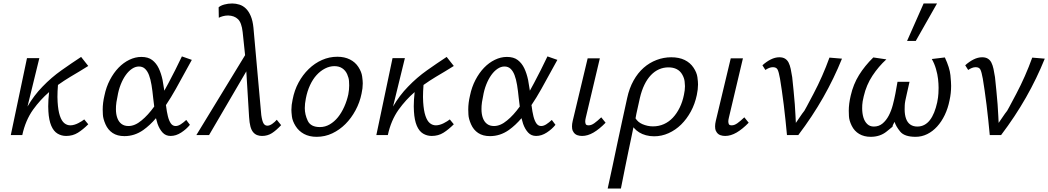

<svg xmlns="http://www.w3.org/2000/svg" viewBox="-20 -776 6022 1103"><path d="M360 5Q333 5 310.5 -8.5Q288 -22 274.5 -53.5Q261 -85 258 -136Q257 -150 257 -165Q257 -202 262 -247Q211 -203 170 -146Q126 -84 108 0H42L135 -442H206L138 -164Q175 -228 224 -278Q275 -331 333 -372Q391 -413 446 -449L487 -397Q441 -368 383 -334Q348 -313 313 -288Q310 -250 310 -219Q310 -204 311 -190Q314 -141 324 -111Q334 -81 349.5 -68.5Q365 -56 384 -56Q395 -56 407 -59.5Q419 -63 429.5 -68.5Q440 -74 449 -79.5Q458 -85 464 -90L487 -62Q457 -32 427.5 -13.5Q398 5 360 5Z M695 6Q654 6 627 -12Q600 -30 586 -62Q572 -94 571 -118Q570 -142 570 -147Q570 -185 580 -227Q590 -276 611.5 -317Q633 -358 661 -387Q689 -416 723 -432.5Q757 -449 792 -449Q831 -449 854.5 -431Q878 -413 892 -383.5Q906 -354 914 -316Q919 -286 924 -255Q936 -276 948 -299Q987 -372 1025 -452L1082 -432Q1035 -345 990 -265Q962 -215 933 -172Q934 -170 934 -168Q938 -134 944.5 -108Q951 -82 961.5 -67Q972 -52 989 -52Q1003 -52 1018.5 -62Q1034 -72 1050 -87L1071 -59Q1051 -34 1021 -14.5Q991 5 960 5Q932 5 914 -14.5Q896 -34 885 -65Q880 -80 876 -97Q841 -56 803 -29Q753 6 695 6ZM793 -84Q830 -114 866 -164Q863 -189 860 -213Q856 -254 850.5 -287.5Q845 -321 836 -344.5Q827 -368 813 -381Q799 -394 778 -394Q758 -394 738.5 -381Q719 -368 702.5 -345Q686 -322 673.5 -290.5Q661 -259 655 -222Q647 -184 646.5 -167.5Q646 -151 646 -149Q646 -120 654 -98Q662 -76 678 -64Q694 -52 718 -52Q755 -52 793 -84Z M1108 0 1388 -459 1374 -592Q1368 -646 1347 -666Q1326 -686 1291 -687Q1275 -687 1260.5 -683Q1246 -679 1237 -674L1236 -734Q1247 -744 1268.5 -750Q1290 -756 1314 -756Q1335 -756 1355.5 -749.5Q1376 -743 1392.5 -727Q1409 -711 1420.5 -684Q1432 -657 1436 -617L1481 -115Q1486 -80 1494 -67Q1502 -54 1516 -54Q1529 -54 1544 -64.5Q1559 -75 1570 -88L1595 -57Q1567 -27 1542 -11Q1517 5 1485 5Q1470 5 1457 0Q1444 -5 1434 -17Q1424 -29 1418.5 -50Q1413 -71 1411 -103L1395 -366L1181 0Z M1799 10Q1757 10 1726.5 -6.5Q1696 -23 1678 -52Q1660 -81 1657 -106.5Q1654 -132 1654 -145Q1654 -173 1661 -204Q1671 -257 1695 -301.5Q1719 -346 1753.5 -379.5Q1788 -413 1830 -431.5Q1872 -450 1918 -450Q1959 -450 1990 -434.5Q2021 -419 2039 -391Q2057 -363 2060.5 -337Q2064 -311 2064 -297Q2064 -269 2057 -238Q2047 -188 2022.5 -142.5Q1998 -97 1964.5 -63.5Q1931 -30 1889 -10Q1847 10 1799 10ZM1818 -46Q1848 -46 1874.5 -61.5Q1901 -77 1921.5 -102.5Q1942 -128 1957.5 -162.5Q1973 -197 1981 -234Q1986 -261 1986 -285Q1986 -292 1985 -310Q1984 -328 1974.5 -349.5Q1965 -371 1946.5 -383.5Q1928 -396 1901 -396Q1874 -396 1847.5 -382.5Q1821 -369 1799 -345Q1777 -321 1761 -286.5Q1745 -252 1737 -210Q1731 -180 1731 -155Q1731 -118 1748 -82Q1765 -46 1818 -46Z M2460 5Q2433 5 2410.5 -8.5Q2388 -22 2374.5 -53.5Q2361 -85 2358 -136Q2357 -150 2357 -165Q2357 -202 2362 -247Q2311 -203 2270 -146Q2226 -84 2208 0H2142L2235 -442H2306L2238 -164Q2275 -228 2324 -278Q2375 -331 2433 -372Q2491 -413 2546 -449L2587 -397Q2541 -368 2483 -334Q2448 -313 2413 -288Q2410 -250 2410 -219Q2410 -204 2411 -190Q2414 -141 2424 -111Q2434 -81 2449.5 -68.5Q2465 -56 2484 -56Q2495 -56 2507 -59.5Q2519 -63 2529.5 -68.5Q2540 -74 2549 -79.5Q2558 -85 2564 -90L2587 -62Q2557 -32 2527.5 -13.5Q2498 5 2460 5Z M2795 6Q2754 6 2727 -12Q2700 -30 2686 -62Q2672 -94 2671 -118Q2670 -142 2670 -147Q2670 -185 2680 -227Q2690 -276 2711.5 -317Q2733 -358 2761 -387Q2789 -416 2823 -432.5Q2857 -449 2892 -449Q2931 -449 2954.5 -431Q2978 -413 2992 -383.5Q3006 -354 3014 -316Q3019 -286 3024 -255Q3036 -276 3048 -299Q3087 -372 3125 -452L3182 -432Q3135 -345 3090 -265Q3062 -215 3033 -172Q3034 -170 3034 -168Q3038 -134 3044.5 -108Q3051 -82 3061.5 -67Q3072 -52 3089 -52Q3103 -52 3118.5 -62Q3134 -72 3150 -87L3171 -59Q3151 -34 3121 -14.5Q3091 5 3060 5Q3032 5 3014 -14.5Q2996 -34 2985 -65Q2980 -80 2976 -97Q2941 -56 2903 -29Q2853 6 2795 6ZM2893 -84Q2930 -114 2966 -164Q2963 -189 2960 -213Q2956 -254 2950.5 -287.5Q2945 -321 2936 -344.5Q2927 -368 2913 -381Q2899 -394 2878 -394Q2858 -394 2838.5 -381Q2819 -368 2802.5 -345Q2786 -322 2773.5 -290.5Q2761 -259 2755 -222Q2747 -184 2746.5 -167.5Q2746 -151 2746 -149Q2746 -120 2754 -98Q2762 -76 2778 -64Q2794 -52 2818 -52Q2855 -52 2893 -84Z M3324 5Q3309 5 3296.5 0.5Q3284 -4 3276 -15Q3268 -26 3267 -36Q3266 -46 3266 -50Q3266 -64 3270 -81L3356 -441H3426L3345 -99Q3342 -87 3342 -78Q3342 -72 3344.5 -64Q3347 -56 3362 -56Q3377 -56 3394 -68Q3411 -80 3434 -102L3459 -71Q3423 -34 3389.5 -14.5Q3356 5 3324 5Z M3471 307Q3486 240 3499.5 175.5Q3513 111 3526.5 47.5Q3540 -16 3554 -80.5Q3568 -145 3583 -213Q3595 -269 3619.5 -313Q3644 -357 3677.5 -386.5Q3711 -416 3752 -431.5Q3793 -447 3836 -447Q3881 -447 3913 -431.5Q3945 -416 3964 -387.5Q3983 -359 3986.5 -332.5Q3990 -306 3990 -291Q3990 -263 3983 -230Q3972 -178 3948.5 -135Q3925 -92 3893 -60.5Q3861 -29 3821 -11Q3781 7 3738 7Q3713 7 3691 1Q3669 -5 3652 -15.5Q3635 -26 3622 -41Q3621 -43 3619 -45Q3613 -13 3606 18Q3599 51 3590.5 91.5Q3582 132 3571.5 184Q3561 236 3547 307ZM3636 -123Q3633 -109 3631 -96Q3645 -74 3670 -63Q3700 -50 3731 -50Q3765 -50 3794 -63Q3823 -76 3845.5 -100Q3868 -124 3884.5 -157.5Q3901 -191 3909 -231Q3915 -258 3915 -281Q3915 -289 3913 -308Q3911 -327 3899.5 -347.5Q3888 -368 3868 -378.5Q3848 -389 3820 -389Q3792 -389 3766.5 -378Q3741 -367 3719.5 -344.5Q3698 -322 3682 -289Q3666 -256 3656 -213Q3645 -162 3636 -123Z M4146 5Q4131 5 4118.5 0.5Q4106 -4 4098 -15Q4090 -26 4089 -36Q4088 -46 4088 -50Q4088 -64 4092 -81L4178 -441H4248L4167 -99Q4164 -87 4164 -78Q4164 -72 4166.5 -64Q4169 -56 4184 -56Q4199 -56 4216 -68Q4233 -80 4256 -102L4281 -71Q4245 -34 4211.5 -14.5Q4178 5 4146 5Z M4501 0Q4497 -41 4492.5 -86Q4488 -131 4482.5 -174Q4477 -217 4471.5 -256Q4466 -295 4461 -324Q4454 -363 4447 -376.5Q4440 -390 4420 -390Q4409 -390 4398 -385.5Q4387 -381 4377 -374L4360 -401Q4383 -422 4408 -434.5Q4433 -447 4457 -447Q4477 -447 4490 -439Q4503 -431 4510.5 -416Q4518 -401 4522.5 -380Q4527 -359 4531 -333Q4535 -294 4539 -255Q4543 -216 4546 -176.5Q4549 -137 4550 -110.5Q4551 -84 4552 -70Q4600 -141 4602 -141Q4602 -141 4602 -141Q4602 -141 4601 -139.5Q4600 -138 4600 -138Q4600 -138 4600 -138Q4601 -138 4653.5 -237.5Q4706 -337 4745 -445L4817 -439Q4771 -325 4709 -216Q4647 -107 4566 0Z M4982 10Q4944 10 4916 -6.5Q4888 -23 4873 -53.5Q4858 -84 4857 -109Q4856 -134 4856 -140Q4856 -179 4867 -226Q4882 -292 4915 -345Q4948 -398 4997 -446L5072 -435Q5027 -394 4992 -341Q4957 -288 4942 -223Q4934 -190 4933.5 -173Q4933 -156 4933 -154Q4933 -125 4940 -101.5Q4947 -78 4962 -63.5Q4977 -49 5000 -49Q5029 -49 5050 -66.5Q5071 -84 5085.5 -111.5Q5100 -139 5109 -173Q5118 -207 5124 -239L5136 -306H5205L5189 -235Q5178 -190 5177.5 -170.5Q5177 -151 5177 -148Q5177 -117 5185 -94.5Q5193 -72 5209.5 -60.5Q5226 -49 5250 -49Q5272 -49 5290 -58.5Q5308 -68 5322 -86Q5336 -104 5346.5 -130Q5357 -156 5364 -188Q5370 -218 5371 -239.5Q5372 -261 5372 -271Q5372 -294 5369 -321.5Q5366 -349 5357 -380Q5348 -411 5333 -437L5408 -446Q5436 -386 5440 -344Q5444 -302 5444 -283Q5444 -240 5435 -200Q5426 -154 5407.5 -115.5Q5389 -77 5363.5 -49Q5338 -21 5306.5 -5.5Q5275 10 5240 10Q5176 10 5151.5 -20Q5127 -50 5119 -76Q5107 -54 5107 -50Q5107 -49 5107 -49Q5108 -49 5109.5 -50Q5111 -51 5111 -51Q5111 -51 5111 -51Q5111 -51 5073.5 -20.5Q5036 10 4982 10ZM5191 -541 5286 -756H5363L5241 -541Z M5666 0Q5662 -41 5657.5 -86Q5653 -131 5647.5 -174Q5642 -217 5636.5 -256Q5631 -295 5626 -324Q5619 -363 5612 -376.5Q5605 -390 5585 -390Q5574 -390 5563 -385.5Q5552 -381 5542 -374L5525 -401Q5548 -422 5573 -434.5Q5598 -447 5622 -447Q5642 -447 5655 -439Q5668 -431 5675.5 -416Q5683 -401 5687.5 -380Q5692 -359 5696 -333Q5700 -294 5704 -255Q5708 -216 5711 -176.5Q5714 -137 5715 -110.5Q5716 -84 5717 -70Q5765 -141 5767 -141Q5767 -141 5767 -141Q5767 -141 5766 -139.5Q5765 -138 5765 -138Q5765 -138 5765 -138Q5766 -138 5818.5 -237.5Q5871 -337 5910 -445L5982 -439Q5936 -325 5874 -216Q5812 -107 5731 0Z"/></svg>

Font: Isabella Sans
Style: Italic
Weight: 400
Italic angle: -12°
Designer: Christian Thalmann (Catharsis Fonts), Cristiano Sobral
Foundry: The Isabella Sans Project Authors
Version: Version 2.026; ttfautohint (v1.8.4.7-5d5b-dirty)